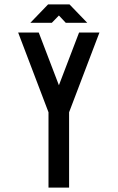

<svg xmlns="http://www.w3.org/2000/svg" viewBox="-20 -847 531 867"><path d="M117 -744 197 -827H294L374 -744H277L246 -777L214 -744ZM199 0V-340L62 -700H155L246 -462L337 -700H429L292 -340V0Z"/></svg>

Font: Odibee Sans
Style: Regular
Weight: 400
Designer: James Barnard - Barnard Co. Limited
Version: Version 2.001; ttfautohint (v1.8.3)